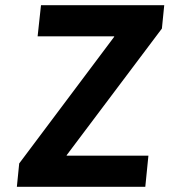

<svg xmlns="http://www.w3.org/2000/svg" viewBox="-20 -720 653 740"><path d="M125 -580 138 -700H613L604 -610L237 -122V-120H552L540 0H45L54 -90L420 -578V-580Z"/></svg>

Font: Quantico
Style: Bold Italic
Weight: 700
Italic angle: -12°
Designer: Matt Desmond
Foundry: MADtype
Version: Version 2.002